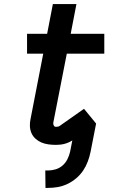

<svg xmlns="http://www.w3.org/2000/svg" viewBox="-20 -695 590 937"><path d="M214 222H202L201 137H214Q232 137 251 131.5Q270 126 285 113Q300 100 309 82Q318 64 322 46L333 -10L332 -9Q322 -3 312.5 1Q303 5 293 7.5Q283 10 272.5 11Q262 12 253 12Q234 12 216 9.5Q198 7 182.5 0.5Q167 -6 154 -17.5Q141 -29 134 -44.5Q127 -60 126 -78Q125 -96 129 -114L191 -433H112V-530H210L238 -675H353L325 -530H489V-433H306L240 -96Q239 -89 242.5 -82.5Q246 -76 253 -76Q258 -76 263 -77Q268 -78 272 -81L390 -164L449 -92L422 46Q417 70 408.5 93Q400 116 386 137Q372 158 352 175Q332 192 308.5 203Q285 214 261.5 218Q238 222 214 222Z"/></svg>

Font: Lode Term
Style: Bold Italic
Weight: 700
Italic angle: -11°
Monospace: yes
Designer: Belleve Invis
Foundry: Belleve Invis
Version: Version 29.2.0